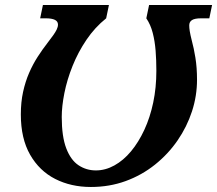

<svg xmlns="http://www.w3.org/2000/svg" viewBox="-20 -734 865 765"><path d="M342 11Q263 11 200 -21Q137 -53 100 -117.5Q63 -182 63 -278Q63 -327 72 -368Q81 -409 96 -443.5Q111 -478 130 -507.5Q149 -537 170 -564Q183 -581 192 -593.5Q201 -606 206 -616.5Q211 -627 211 -636Q211 -649 198.5 -655Q186 -661 163 -661H140L151 -714H414L403 -661Q358 -625 324.5 -575.5Q291 -526 269 -471Q247 -416 236.5 -363Q226 -310 226 -268Q226 -190 244 -143Q262 -96 293 -75.5Q324 -55 362 -55Q400 -55 436 -75Q472 -95 502 -131Q532 -167 555 -216.5Q578 -266 590.5 -325.5Q603 -385 603 -452Q603 -494 600 -532Q597 -570 588.5 -603Q580 -636 563 -661L574 -714H825L814 -661H781Q756 -661 745 -654Q734 -647 734 -633Q734 -623 736 -610Q738 -597 745 -569Q752 -544 758.5 -504.5Q765 -465 765 -416Q765 -352 745 -290.5Q725 -229 687.5 -174.5Q650 -120 597.5 -78Q545 -36 480.5 -12.5Q416 11 342 11Z"/></svg>

Font: Noto Serif
Style: Italic
Weight: 400
Italic angle: -12°
Designer: Monotype Design Team
Foundry: Monotype Imaging Inc.
Version: Version 2.013